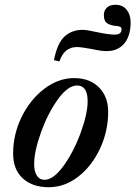

<svg xmlns="http://www.w3.org/2000/svg" viewBox="-20 -775 567 804"><path d="M35 -132Q35 -213 71 -286Q107 -359 166 -403.5Q225 -448 290 -448Q356 -448 394.5 -409Q433 -370 433 -307Q433 -226 399 -153Q365 -80 308 -35.5Q251 9 184 9Q116 9 75.5 -28Q35 -65 35 -132ZM347 -351Q347 -417 303 -417Q264 -417 222 -358.5Q180 -300 151.5 -220.5Q123 -141 123 -88Q123 -57 134.5 -39.5Q146 -22 166 -22Q204 -22 246.5 -81Q289 -140 318 -219.5Q347 -299 347 -351ZM206 -523Q220 -595 250.5 -622.5Q281 -650 326 -650Q344 -650 388 -640Q436 -630 461 -630Q489 -630 489 -653Q489 -660 483.5 -662.5Q478 -665 470.5 -666Q463 -667 460 -667Q435 -671 425 -680.5Q415 -690 415 -712Q415 -731 427.5 -743Q440 -755 463 -755Q494 -755 510.5 -734Q527 -713 527 -682Q527 -625 500.5 -593Q474 -561 426 -561Q408 -561 388 -565Q368 -569 363 -570Q319 -578 302 -578Q249 -578 229 -518Z"/></svg>

Font: Ibarra Real Nova SemiBold
Style: Italic
Weight: 600
Italic angle: -22°
Designer: Jose Maria Ribagorda & Octavio Pardo
Foundry: Octavio Pardo
Version: Version 1.014